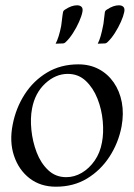

<svg xmlns="http://www.w3.org/2000/svg" viewBox="-20 -694 505 725"><path d="M191 11Q133 11 92 -20.5Q51 -52 33 -105.5Q15 -159 28 -224Q40 -286 73 -337.5Q106 -389 157.5 -420Q209 -451 276 -451Q319 -451 353 -433Q387 -415 409.5 -382.5Q432 -350 440 -307.5Q448 -265 439 -216Q427 -154 393.5 -102.5Q360 -51 309 -20Q258 11 191 11ZM230 -25Q261 -25 289 -41.5Q317 -58 337.5 -87.5Q358 -117 365 -156Q372 -192 368 -236.5Q364 -281 348 -321.5Q332 -362 304 -388.5Q276 -415 236 -415Q190 -415 151 -379Q112 -343 101 -284Q94 -248 98.5 -203.5Q103 -159 118.5 -118.5Q134 -78 162 -51.5Q190 -25 230 -25ZM349 -529Q355 -540 360 -557.5Q365 -575 369 -596Q371 -604 372 -615.5Q373 -627 374.5 -636Q376 -645 376 -648Q377 -654 384 -658Q408 -674 429 -674Q440 -674 446 -668Q452 -662 449 -648Q446 -633 436.5 -611.5Q427 -590 413.5 -569Q400 -548 386 -535Q381 -530 375 -530ZM190 -529Q196 -540 201.5 -557.5Q207 -575 211 -596Q212 -604 213.5 -615.5Q215 -627 216 -636Q217 -645 218 -648Q219 -654 226 -658Q250 -674 271 -674Q282 -674 288 -668Q294 -662 291 -648Q288 -633 278.5 -611.5Q269 -590 255.5 -569Q242 -548 228 -535Q223 -530 217 -530Z"/></svg>

Font: Young Serif Light
Style: Italic
Weight: 300
Italic angle: -10.979°
Designer: Bastien Sozeau
Foundry: NBR — Bastien Sozeau
Version: Version 5.001